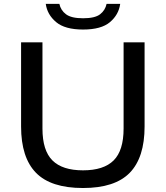

<svg xmlns="http://www.w3.org/2000/svg" viewBox="-20 -958 852 988"><path d="M407 9.5Q241.5 9.5 165 -69Q88.5 -147.5 88.5 -307V-740H198.5V-296.5Q198.5 -183.5 249.8 -132.5Q301 -81.5 407 -81.5Q513.5 -81.5 564.8 -132.5Q616 -183.5 616 -296.5V-740H724V-307Q724 -147.5 647.8 -69Q571.5 9.5 407 9.5ZM407.5 -806Q314 -806 268.5 -844.5Q223 -883 215.5 -938H285.5Q292.5 -905 319.8 -884.5Q347 -864 407.5 -864Q468.5 -864 495 -884.5Q521.5 -905 528.5 -938H598.5Q591 -882.5 546 -844.2Q501 -806 407.5 -806Z"/></svg>

Font: Encode Sans Expanded Medium
Style: Regular
Weight: 500
Width: 7
Designer: Multiple Designers
Foundry: Impallari Type
Version: Version 3.000; ttfautohint (v1.8.3) -l 8 -r 50 -G 200 -x 14 